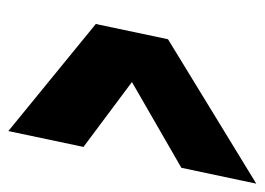

<svg xmlns="http://www.w3.org/2000/svg" viewBox="-107 -526 634 460"><g transform="rotate(90 210.0 -296.0)"><path d="M294 1 37.5 -208.5 74 -381.5 420 -593 382 -413.5 175.5 -294.5 176 -295.5 332 -179ZM258.5 -129V-128.5L99.5 -255L115.5 -332L329 -460V-459.5L115.5 -332L99.5 -255Z"/></g></svg>

Font: Tourney Thin Black
Style: Italic
Weight: 900
Italic angle: -12°
Version: Version 1.015